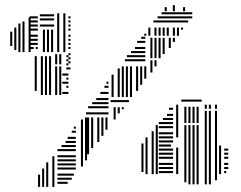

<svg xmlns="http://www.w3.org/2000/svg" viewBox="-20 -732 945 752"><path d="M124 -376H116V-512H124ZM148 -360H140V-512H148ZM164 -360H156V-512H164ZM180 -360H172V-512H180ZM204 -360H196V-472H204ZM220 -360H212V-472H220ZM248 -364H224V-372H248ZM240 -404H224V-412H240ZM248 -436H224V-444H248ZM204 -480H196V-520H204ZM220 -480H212V-520H220ZM248 -364H240V-372H248ZM248 -388H240V-396H248ZM248 -404H240V-412H248ZM248 -420H240V-428H248ZM248 -436H240V-444H248ZM248 -460H240V-468H248ZM248 -476H240V-484H248ZM248 -492H240V-500H248ZM248 -508H240V-516H248ZM256 -460H248V-468H256ZM256 -484H248V-492H256ZM256 -500H248V-508H256ZM256 -516H248V-524H256ZM28 -552H20V-608H28ZM44 -536H36V-624H44ZM60 -528H52V-640H60ZM76 -528H68V-648H76ZM100 -528H92V-664H100ZM112 -540H96V-548H112ZM128 -540H120V-548H128ZM128 -556H96V-564H128ZM128 -572H96V-580H128ZM128 -588H96V-596H128ZM128 -612H96V-620H128ZM128 -628H96V-636H128ZM128 -644H96V-652H128ZM128 -660H96V-668H128ZM156 -528H148V-616H156ZM172 -528H164V-616H172ZM188 -528H180V-616H188ZM192 -628H136V-636H192ZM192 -652H136V-660H192ZM192 -668H136V-676H192ZM212 -528H204V-680H212ZM236 -528H228V-680H236ZM256 -540H248V-548H256ZM256 -556H248V-564H256ZM256 -572H248V-580H256ZM256 -588H248V-596H256ZM256 -612H248V-620H256ZM256 -628H248V-636H256ZM256 -644H248V-652H256ZM256 -660H248V-668H256ZM137 0H129V-48H137ZM153 0H145V-72H153ZM169 0H161V-96H169ZM193 0H185V-120H193ZM245 -12H205V-20H245ZM261 -28H205V-36H261ZM269 -44H205V-52H269ZM277 -68H205V-76H277ZM277 -84H205V-92H277ZM277 -100H205V-108H277ZM277 -116H205V-124H277ZM277 -140H205V-148H277ZM277 -156H221V-164H277ZM277 -172H237V-180H277ZM277 -188H245V-196H277ZM277 -212H261V-220H277ZM277 -228H269V-236H277ZM305 -80H297V-264H305ZM321 -104H313V-272H321ZM329 -128H321V-272H329ZM345 -152H337V-272H345ZM369 -176H361V-272H369ZM385 -200H377V-272H385ZM401 -224H393V-272H401ZM405 -284H317V-292H405ZM405 -308H325V-316H405ZM405 -324H341V-332H405ZM405 -340H357V-348H405ZM433 -264H425V-312H433ZM449 -288H441V-312H449ZM465 -304H457V-312H465ZM485 -332H413V-340H485ZM405 -364H373V-372H405ZM405 -388H389V-396H405ZM405 -404H397V-412H405ZM425 -352H417V-440H425ZM449 -352H441V-464H449ZM465 -352H457V-472H465ZM481 -352H473V-472H481ZM497 -352H489V-472H497ZM521 -376H513V-472H521ZM537 -400H529V-472H537ZM553 -424H545V-472H553ZM549 -492H469V-500H549ZM549 -508H477V-516H549ZM549 -524H493V-532H549ZM549 -540H509V-548H549ZM549 -564H517V-572H549ZM549 -580H533V-588H549ZM577 -448H569V-496H577ZM593 -472H585V-496H593ZM577 -504H569V-584H577ZM593 -504H585V-584H593ZM609 -504H601V-584H609ZM625 -520H617V-584H625ZM649 -544H641V-584H649ZM665 -568H657V-584H665ZM553 -592H545V-600H553ZM569 -592H561V-624H569ZM593 -592H585V-624H593ZM609 -592H601V-624H609ZM625 -592H617V-624H625ZM641 -592H633V-624H641ZM665 -592H657V-624H665ZM681 -592H673V-624H681ZM697 -616H689V-624H697ZM717 -644H581V-652H717ZM733 -660H597V-668H733ZM733 -676H613V-684H733ZM633 -688H625V-704H633ZM665 -688H657V-712H665ZM705 -688H697V-704H705ZM542 -58H534V-170H542ZM558 -50H550V-194H558ZM582 -50H574V-218H582ZM598 -50H590V-242H598ZM658 -54H602V-62H658ZM658 -70H602V-78H658ZM658 -86H602V-94H658ZM658 -110H602V-118H658ZM658 -126H602V-134H658ZM658 -142H602V-150H658ZM650 -158H602V-166H650ZM658 -174H602V-182H658ZM658 -190H602V-198H658ZM658 -206H602V-214H658ZM658 -230H602V-238H658ZM658 -246H602V-254H658ZM658 -262H618V-270H658ZM658 -278H634V-286H658ZM658 -302H642V-310H658ZM678 -50H670V-154H678ZM678 -194H670V-322H678ZM710 -18H702V-242H710ZM726 -10H718V-242H726ZM742 -10H734V-242H742ZM758 -10H750V-242H758ZM710 -250H702V-314H710ZM726 -250H718V-314H726ZM742 -250H734V-314H742ZM758 -250H750V-314H758ZM770 -334H690V-342H770ZM790 -10H782V-186H790ZM806 -10H798V-186H806ZM830 -26H822V-186H830ZM846 -50H838V-162H846ZM866 -54H858V-62H866ZM874 -70H858V-78H874ZM874 -86H858V-94H874ZM874 -110H858V-118H874ZM874 -126H858V-134H874ZM874 -142H858V-150H874ZM790 -186H782V-298H790ZM806 -186H798V-298H806ZM830 -186H822V-298H830ZM790 -306H782V-322H790ZM806 -306H798V-322H806ZM830 -306H822V-322H830Z"/></svg>

Font: Rubik Lines
Style: Regular
Weight: 400
Designer: Hubert and Fischer, NaN
Foundry: Hubert and Fischer, NaN
Version: Version 2.201